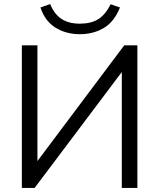

<svg xmlns="http://www.w3.org/2000/svg" viewBox="-20 -929 787 949"><path d="M88 0ZM88 0V-705H165V-133L594 -705H659V0H582V-573L151 0ZM375 -760Q306 -760 254 -792.5Q202 -825 180 -892L228 -909Q248 -859 284 -835.5Q320 -812 374 -812Q429 -812 464.5 -833.5Q500 -855 527 -908L573 -892Q544 -820 492 -790Q440 -760 375 -760Z"/></svg>

Font: Winston
Style: Regular
Weight: 400
Designer: Original fonts by Vernon Adams / Changes by Cristiano Sobral
Foundry: Original fonts by Vernon Adams / Changes by Cristiano Sobral
Version: Version 2.503;July 17, 2020;FontCreator 13.0.0.2655 64-bit